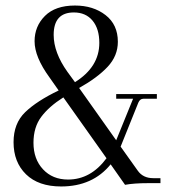

<svg xmlns="http://www.w3.org/2000/svg" viewBox="-20 -662 612 694"><path d="M534 -18H560V0H515Q465 0 432 6L380 -68Q315 12 201 12Q119 12 74 -32Q29 -76 29 -148Q29 -216 71 -256.5Q113 -297 192 -335L159 -382Q105 -456 105 -513Q105 -567 142.5 -604.5Q180 -642 251 -642Q317 -642 361.5 -607.5Q406 -573 406 -511Q406 -460 369 -420.5Q332 -381 266 -344L400 -155L461 -305H400V-322H547V-305H498Q486 -305 480 -291L416 -132L478 -45Q497 -18 534 -18ZM247 -617Q174 -617 174 -536Q174 -472 224 -402L251 -365Q339 -420 339 -507Q339 -558 314.5 -587.5Q290 -617 247 -617ZM226 -13Q308 -13 365 -90L209 -310Q157 -277 129 -239.5Q101 -202 101 -146Q101 -87 135.5 -50Q170 -13 226 -13Z"/></svg>

Font: Arapey Thin
Style: Regular
Weight: 100
Designer: Eduardo Rodriguez Tunni
Foundry: Eduardo Rodriguez Tunni
Version: Version 4.000;hotconv 1.0.109;makeotfexe 2.5.65596